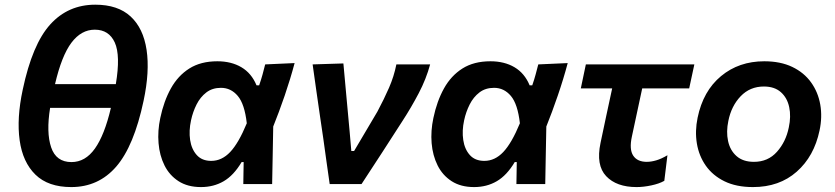

<svg xmlns="http://www.w3.org/2000/svg" viewBox="-20 -766 3476 799"><path d="M276.5 12.5Q180.5 12.5 127.5 -39.2Q74.5 -91 61.8 -182.2Q49 -273.5 74.5 -392.5Q114.5 -582 189 -664.2Q263.5 -746.5 376.5 -746.5Q470.5 -746.5 523.5 -697.5Q576.5 -648.5 590 -558.5Q603.5 -468.5 577.5 -346.5Q537.5 -158 463.8 -72.8Q390 12.5 276.5 12.5ZM374.5 -642.5Q318 -642.5 277.2 -588.2Q236.5 -534 209 -416H462Q482 -535 457.8 -588.8Q433.5 -642.5 374.5 -642.5ZM277.5 -91.5Q335 -91.5 375 -147.8Q415 -204 441.5 -317H188.5Q172 -214.5 192.8 -153Q213.5 -91.5 277.5 -91.5Z M816.5 12.5Q761 12.5 723 -12Q685 -36.5 664.5 -77.8Q644 -119 639.8 -170.2Q635.5 -221.5 647 -275Q661.5 -344.5 691 -397.8Q720.5 -451 768 -481Q815.5 -511 884.5 -511Q942.5 -511 984.5 -486.2Q1026.5 -461.5 1047.5 -411H1058.5Q1067 -435.5 1072.8 -456.8Q1078.5 -478 1083.5 -498L1206 -503.5Q1188.5 -437.5 1164.8 -368.2Q1141 -299 1117 -239.5Q1116 -179.5 1114.8 -119.5Q1113.5 -59.5 1112.5 0H992.5Q993 -23 993.2 -46.2Q993.5 -69.5 994 -91.5H985.5Q952.5 -36 910.8 -11.8Q869 12.5 816.5 12.5ZM859 -96.5Q903 -96.5 938 -133.5Q973 -170.5 1007 -253Q998 -333 969.5 -366.8Q941 -400.5 899.5 -400.5Q863.5 -400.5 838.5 -381.2Q813.5 -362 798 -331.2Q782.5 -300.5 775 -265.5Q765.5 -222 771.2 -183.5Q777 -145 798.8 -120.8Q820.5 -96.5 859 -96.5Z M1352 0Q1345.5 -46 1338.5 -94.8Q1331.5 -143.5 1325.5 -188.5L1312.5 -277Q1304.5 -332 1296.5 -387.8Q1288.5 -443.5 1281 -498L1409 -502Q1414.5 -441.5 1421.5 -365Q1428.5 -288.5 1435 -218.5L1442 -137.5H1453.5L1550.5 -301.5Q1578.5 -354 1599 -401Q1619.5 -448 1629.5 -498H1770Q1753.5 -437 1722.5 -378Q1691.5 -319 1655.5 -263.5Q1612.5 -196.5 1569.5 -130.2Q1526.5 -64 1484.5 0Z M1953 12.5Q1897.5 12.5 1859.5 -12Q1821.5 -36.5 1801 -77.8Q1780.5 -119 1776.2 -170.2Q1772 -221.5 1783.5 -275Q1798 -344.5 1827.5 -397.8Q1857 -451 1904.5 -481Q1952 -511 2021 -511Q2079 -511 2121 -486.2Q2163 -461.5 2184 -411H2195Q2203.5 -435.5 2209.2 -456.8Q2215 -478 2220 -498L2342.5 -503.5Q2325 -437.5 2301.2 -368.2Q2277.5 -299 2253.5 -239.5Q2252.5 -179.5 2251.2 -119.5Q2250 -59.5 2249 0H2129Q2129.5 -23 2129.8 -46.2Q2130 -69.5 2130.5 -91.5H2122Q2089 -36 2047.2 -11.8Q2005.5 12.5 1953 12.5ZM1995.5 -96.5Q2039.5 -96.5 2074.5 -133.5Q2109.5 -170.5 2143.5 -253Q2134.5 -333 2106 -366.8Q2077.5 -400.5 2036 -400.5Q2000 -400.5 1975 -381.2Q1950 -362 1934.5 -331.2Q1919 -300.5 1911.5 -265.5Q1902 -222 1907.8 -183.5Q1913.5 -145 1935.2 -120.8Q1957 -96.5 1995.5 -96.5Z M2629 12.5Q2545.5 12.5 2502.5 -33Q2459.5 -78.5 2479 -171Q2491 -228.5 2502.5 -282Q2514 -335.5 2527.5 -398H2397L2418 -498H2869.5L2848 -398H2652.5Q2641.5 -347.5 2631 -297.8Q2620.5 -248 2609.5 -197.5Q2598 -144.5 2615 -118.5Q2632 -92.5 2671.5 -92.5Q2690 -92.5 2711.2 -98.8Q2732.5 -105 2757.5 -120L2744.5 -13.5Q2723.5 -1.5 2690.5 5.5Q2657.5 12.5 2629 12.5Z M3113.5 12.5Q3044 12.5 2995 -11.5Q2946 -35.5 2917.2 -76.5Q2888.5 -117.5 2880 -169Q2871.5 -220.5 2883 -276Q2906 -387.5 2980.5 -449.2Q3055 -511 3160.5 -511Q3228 -511 3277 -487.5Q3326 -464 3355.2 -423.2Q3384.5 -382.5 3393.5 -330.8Q3402.5 -279 3390.5 -223Q3368 -115.5 3295.5 -51.5Q3223 12.5 3113.5 12.5ZM3117.5 -92.5Q3176 -92.5 3213.2 -134.2Q3250.5 -176 3262.5 -235.5Q3272.5 -281.5 3264.2 -320.2Q3256 -359 3229.5 -382.5Q3203 -406 3159 -406Q3101 -406 3062.2 -365.5Q3023.5 -325 3011 -263Q3001.5 -218 3009.8 -179.2Q3018 -140.5 3045 -116.5Q3072 -92.5 3117.5 -92.5Z"/></svg>

Font: Commissioner SemiBold
Style: Italic
Weight: 600
Italic angle: -12°
Designer: Kostas Bartsokas
Foundry: Kostas Bartsokas
Version: Version 1.000; ttfautohint (v1.8.3)